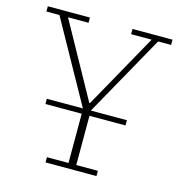

<svg xmlns="http://www.w3.org/2000/svg" viewBox="-104 -792 835 885"><g transform="rotate(15 313.5 -349.0)"><path d="M192 -25H295V-260H122V-285H294L78 -673H16V-698H217V-673H119L316 -317H319L518 -673H420V-698H611V-673H549L332 -285H504V-260H332V-25H435V0H192Z"/></g></svg>

Font: IBM Plex Serif ExtraLight
Style: Regular
Weight: 200
Designer: Mike Abbink, Paul van der Laan, Pieter van Rosmalen
Foundry: Bold Monday
Version: Version 2.5